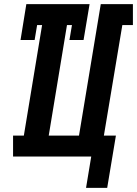

<svg xmlns="http://www.w3.org/2000/svg" viewBox="-20 -755 661 926"><path d="M395 151 420 0H43V-101H95L183 -634H159L147 -562H79L107 -735H412L383 -562H315L327 -634H303L215 -101H361L466 -735H621V-634H570L481 -101H539L497 151Z"/></svg>

Font: Iosevka Curly Slab ExObl
Style: Bold
Weight: 700
Width: 7
Italic angle: -9°
Monospace: yes
Designer: Belleve Invis
Foundry: Belleve Invis
Version: Version 11.0.0; ttfautohint (v1.8.3)